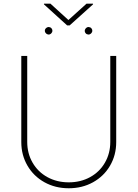

<svg xmlns="http://www.w3.org/2000/svg" viewBox="-20 -1011 747 1043"><path d="M611.3 -707V-239.3Q611.3 -168.5 577.9 -111.1Q544.4 -53.7 485.6 -21Q426.8 11.7 353.5 11.7Q280.3 11.7 221.4 -21Q162.6 -53.7 129.2 -111.1Q95.7 -168.5 95.7 -239.3V-707H127.9V-240.2Q127.9 -177.7 157 -127.4Q186 -77.1 237.5 -48.8Q289.1 -20.5 353.5 -20.5Q418 -20.5 469.5 -48.8Q521 -77.1 550 -127.4Q579.1 -177.7 579.1 -240.2V-707ZM223.6 -843.8Q223.6 -849.6 225.6 -852.5Q228.5 -857.9 233.9 -861.1Q239.3 -864.3 245.1 -864.3Q247.1 -864.3 252.9 -862.3Q257.8 -860.4 261.2 -855.2Q264.6 -850.1 264.6 -844.7Q264.6 -838.9 262.7 -835.9Q259.8 -830.1 254.9 -826.7Q250 -823.2 244.1 -823.2Q242.2 -823.2 236.3 -825.2Q230.5 -828.1 227.1 -833Q223.6 -837.9 223.6 -843.8ZM440.4 -842.8Q440.4 -848.6 442.4 -851.6Q445.3 -857.4 450.2 -860.8Q455.1 -864.3 460.9 -864.3Q463.9 -864.3 469.7 -862.3Q474.6 -860.4 478 -855.2Q481.4 -850.1 481.4 -844.7Q481.4 -838.9 479.5 -835.9Q476.6 -830.1 471.4 -826.7Q466.3 -823.2 460.9 -823.2Q458 -823.2 452.1 -825.2Q447.3 -827.1 443.8 -832.3Q440.4 -837.4 440.4 -842.8ZM351.6 -902.3 450.2 -991.2H485.4V-987.3L358.4 -873H344.7L218.8 -987.3V-991.2H253.9Z"/></svg>

Font: Pretendard JP Thin
Style: Regular
Weight: 100
Designer: Base glyphs from Inter by Rasmus Andersson; Hangeul glyphs from Noto Sans CJK(Source Han Sans) by Jang Soo-young and Kan
Foundry: Kil Hyung-jin
Version: Version 1.309